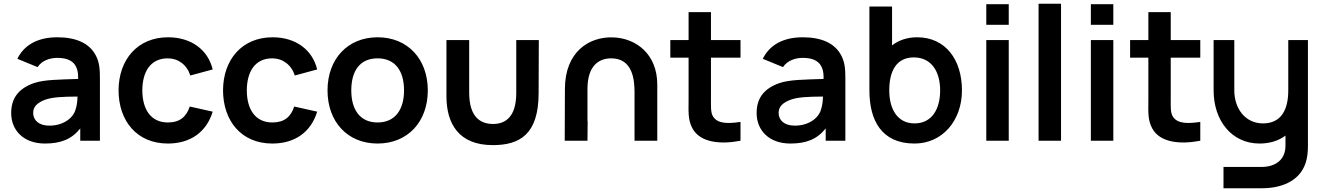

<svg xmlns="http://www.w3.org/2000/svg" viewBox="-20 -755 7106 1030"><path d="M73 -439.5 181.5 -395C205 -430.5 247.5 -444.5 287.5 -444.5C366.5 -444.5 402 -408.5 399 -331.5C297.5 -328 218 -328 163 -309.5C77.5 -280 40 -226.5 40 -148C40 -59 103.5 15 221 15C306 15 364.5 -8 410.5 -66V0H516V-331.5C516 -379 514.5 -417 495.5 -454.5C460 -526 383.5 -555 287.5 -555C177.5 -555 107.5 -510 73 -439.5ZM158 -149.5C158 -184.5 182 -205 223.5 -220.5C261.5 -233.5 310 -236.5 396 -237C395 -213.5 392.5 -186 385 -167C376 -129 327 -81 245 -81C188 -81 158 -110 158 -149.5Z M880.5 15C1001 15 1087.5 -46 1121 -156L998 -183.5C979.5 -128 944.5 -98 880.5 -98C790 -98 744 -167 743.5 -270C744 -369 786 -442 880.5 -442C935.5 -442 982.5 -408 1001 -350L1121 -382.5C1095.5 -489 1004.5 -555 882 -555C718 -555 616.5 -435.5 616 -270C616.5 -107 713.5 15 880.5 15Z M1441 15C1561.5 15 1648 -46 1681.5 -156L1558.5 -183.5C1540 -128 1505 -98 1441 -98C1350.5 -98 1304.5 -167 1304 -270C1304.5 -369 1346.5 -442 1441 -442C1496 -442 1543 -408 1561.5 -350L1681.5 -382.5C1656 -489 1565 -555 1442.5 -555C1278.5 -555 1177 -435.5 1176.5 -270C1177 -107 1274 15 1441 15Z M2005.5 15C2167 15 2275 -101.5 2275 -270C2275 -437 2168.5 -555 2005.5 -555C1846 -555 1737 -439.5 1737 -270C1737 -103 1843 15 2005.5 15ZM1864.5 -270C1864.5 -372 1908.5 -442 2005.5 -442C2100 -442 2147.5 -374.5 2147.5 -270C2147.5 -168.5 2101 -98 2005.5 -98C1912.5 -98 1864.5 -165 1864.5 -270Z M2623.5 23.5C2767.5 23.5 2869.5 -33.5 2869.5 -256L2870.5 -540H2749.5V-256C2749.5 -121.5 2685.5 -89 2622.5 -90C2559.5 -91 2497 -124 2497 -259V-540H2375V-238.5C2375 -91 2441.5 23.5 2623.5 23.5Z M3384 -260V0H3506V-301.5C3506 -464 3393 -551 3267.5 -554.5C3139.5 -558.5 3010.5 -476.5 3010.5 -277.5L3009.5 0H3131.5L3132.5 -102L3131.5 -108V-277.5C3131.5 -408.5 3198 -442 3259 -442C3374.5 -442 3384 -326.5 3384 -260Z M3952.5 0V-101C3885 -91 3829 -90.5 3805 -130.5C3792 -151 3794 -184.5 3794 -227.5V-445.5H3952.5V-540H3794V-690H3674V-540H3576V-445.5H3674V-220.5C3674 -158.5 3669.5 -113 3694.5 -66.5C3736.5 11 3845.5 20.5 3952.5 0Z M4072 -439.5 4180.5 -395C4204 -430.5 4246.5 -444.5 4286.5 -444.5C4365.5 -444.5 4401 -408.5 4398 -331.5C4296.5 -328 4217 -328 4162 -309.5C4076.5 -280 4039 -226.5 4039 -148C4039 -59 4102.5 15 4220 15C4305 15 4363.5 -8 4409.5 -66V0H4515V-331.5C4515 -379 4513.5 -417 4494.5 -454.5C4459 -526 4382.5 -555 4286.5 -555C4176.5 -555 4106.5 -510 4072 -439.5ZM4157 -149.5C4157 -184.5 4181 -205 4222.5 -220.5C4260.5 -233.5 4309 -236.5 4395 -237C4394 -213.5 4391.5 -186 4384 -167C4375 -129 4326 -81 4244 -81C4187 -81 4157 -110 4157 -149.5Z M4886 15C5035.5 15 5140.5 -108 5140.5 -270C5140.5 -434 5053 -555 4900 -555C4847 -555 4801.5 -539.5 4765.5 -511.5V-720H4644V-270C4644 -109.5 4709 15 4886 15ZM4750.5 -270C4750.5 -375.5 4790 -447 4882 -447C4979 -447 5023.5 -368 5023.5 -270C5023.5 -171 4980 -93 4886 -93C4793.5 -93 4750.5 -171 4750.5 -270Z M5271 -622H5391.5V-732.5H5271ZM5271 0H5391.5V-540H5271Z M5551.5 0H5672V-735H5551.5Z M5832 -622H5952.5V-732.5H5832ZM5832 0H5952.5V-540H5832Z M6419 0V-101C6351.5 -91 6295.5 -90.5 6271.5 -130.5C6258.5 -151 6260.5 -184.5 6260.5 -227.5V-445.5H6419V-540H6260.5V-690H6140.5V-540H6042.5V-445.5H6140.5V-220.5C6140.5 -158.5 6136 -113 6161 -66.5C6203 11 6312 20.5 6419 0Z M6490.5 -270C6490.5 -108 6587.5 15 6737 15C6793 15 6839.5 -0.5 6876 -27.5V24C6877.5 101 6823 140.5 6748 140.5H6543.5V255H6747.5C6869.5 255 6964.5 206.5 6989 102C6994.5 78 6996.5 54 6996.5 26V-540H6891V-270C6891 -165.5 6852.5 -93 6755.5 -93C6661.5 -93 6601.5 -171 6601.5 -270V-540H6490.5Z"/></svg>

Font: Eudonet
Style: Bold
Weight: 700
Designer: Mikhail Sharanda
Foundry: Mikhail Sharanda
Version: Version 4.503;Glyphs 3.1.2 (3151)